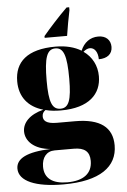

<svg xmlns="http://www.w3.org/2000/svg" viewBox="-78 -813 721 1091"><g transform="rotate(-5 282.5 -267.0)"><path d="M205 -616V-606H333C339 -647 351 -713 359 -750V-767H344C297 -721 240 -658 205 -616ZM239 233C448 233 548 159 548 37C548 -66 479 -119 336 -119H232C169 -119 155 -140 155 -162C155 -177 161 -188 174 -197C200 -190 230 -187 262 -187C422 -187 493 -261 493 -362C493 -423 466 -474 418 -508C431 -519 443 -525 456 -525C483 -525 501 -498 501 -458C549 -458 579 -481 579 -522C579 -561 553 -587 509 -587C461 -587 426 -559 408 -515C370 -538 321 -551 262 -551C100 -551 28 -483 28 -373C28 -284 77 -224 162 -200C83 -180 42 -136 42 -86C42 -33 88 18 183 26C49 31 -14 63 -14 121C-14 193 82 233 239 233ZM260 -197C212 -197 195 -240 195 -362C195 -494 212 -541 260 -541C307 -541 324 -495 324 -363C324 -240 307 -197 260 -197ZM262 223C178 223 132 189 132 123C132 71 159 36 206 36H315C376 36 405 60 405 113C405 185 354 223 262 223Z"/></g></svg>

Font: Noto Serif Display Black
Style: Regular
Weight: 900
Designer: Monotype Design Team
Foundry: Monotype Imaging Inc.
Version: Version 2.009